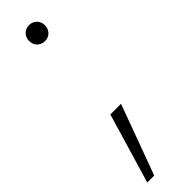

<svg xmlns="http://www.w3.org/2000/svg" viewBox="-239 -516 662 662"><g transform="rotate(-45 92.0 -185.0)"><path d="M102 -443Q85 -443 74 -454Q63 -465 63 -482Q63 -499 74 -510Q85 -521 102 -521Q118 -521 129 -510Q140 -499 140 -482Q140 -465 129 -454Q118 -443 102 -443ZM134 -105 40 151H6L82 -105Z"/></g></svg>

Font: Fz Poppins ExtLt
Style: Regular
Weight: 200
Designer: Ninad Kale (Devanagari), Jonny Pinhorn (Latin)
Foundry: Indian Type Foundry
Version: Vit hóa bi Vntype.Com & FontZin.Com